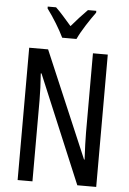

<svg xmlns="http://www.w3.org/2000/svg" viewBox="-62 -988 692 1032"><g transform="rotate(5 284.5 -471.5)"><path d="M415 -943H370C336 -908 318 -889 284 -849C254 -883 223 -920 198 -943H153V-933C188 -886 224 -827 245 -783H322C343 -829 385 -892 415 -933ZM497 0V-714H417V-286C417 -248 419 -200 422 -141H419L175 -714H73V0H153V-438C153 -479 151 -527 147 -582H151L395 0Z"/></g></svg>

Font: Noto Sans UI Condensed
Style: Regular
Weight: 400
Width: 3
Designer: Monotype Design Team
Foundry: Monotype Imaging Inc.
Version: Version 1.901